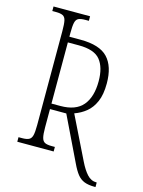

<svg xmlns="http://www.w3.org/2000/svg" viewBox="-124 -786 728 979"><g transform="rotate(15 239.5 -297.0)"><path d="M475 120Q441 120 419.5 111.5Q398 103 382.5 83.5Q367 64 351 30L238 -204H152V-108Q152 -71 156.5 -53.5Q161 -36 173 -30Q185 -24 209 -24H226V0H34V-24H53Q76 -24 88.5 -30Q101 -36 105.5 -53.5Q110 -71 110 -108V-605Q110 -642 106 -660Q102 -678 89.5 -684Q77 -690 54 -690H34V-714H227V-690H208Q184 -690 172 -684Q160 -678 156 -660Q152 -642 152 -605V-586H211Q312 -586 355 -540.5Q398 -495 398 -405Q398 -346 381.5 -308.5Q365 -271 338 -249Q311 -227 277 -215L388 11Q407 50 428 73Q449 96 478 96H479V120ZM199 -233Q280 -233 317.5 -277.5Q355 -322 355 -405Q355 -478 323.5 -517Q292 -556 210 -556H152V-233Z"/></g></svg>

Font: Noto Serif ExtraCondensed ExtraLight
Style: Regular
Weight: 200
Width: 2
Designer: Monotype Design Team
Foundry: Monotype Imaging Inc.
Version: Version 2.015